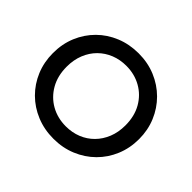

<svg xmlns="http://www.w3.org/2000/svg" viewBox="-165 -931 1161 1161"><g transform="rotate(45 416.0 -350.0)"><path d="M416 15Q337 15 269.8 -12.8Q202.5 -40.5 152.8 -90Q103 -139.5 75.2 -206Q47.5 -272.5 47.5 -350Q47.5 -428 75.2 -494.5Q103 -561 152.8 -610.5Q202.5 -660 269.8 -687.5Q337 -715 416 -715Q494.5 -715 561.5 -687Q628.5 -659 678.5 -609Q728.5 -559 756.2 -492.8Q784 -426.5 784 -350Q784 -272.5 756.2 -206Q728.5 -139.5 678.5 -90Q628.5 -40.5 561.5 -12.8Q494.5 15 416 15ZM416 -91Q469 -91 514.8 -109.2Q560.5 -127.5 594.5 -161.8Q628.5 -196 647.8 -243.8Q667 -291.5 667 -350Q667 -428.5 633.8 -486.8Q600.5 -545 543.5 -577Q486.5 -609 416 -609Q363 -609 317.2 -590.8Q271.5 -572.5 237.2 -538.5Q203 -504.5 183.8 -456.8Q164.5 -409 164.5 -350Q164.5 -271.5 198 -213.2Q231.5 -155 288.2 -123Q345 -91 416 -91Z"/></g></svg>

Font: Geologica Cursive
Style: Regular
Weight: 400
Designer: Sindre Bremnes, Frode Helland
Foundry: Monokrom Skriftforlag AS
Version: Version 1.010;gftools[0.9.28]